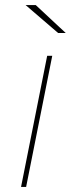

<svg xmlns="http://www.w3.org/2000/svg" viewBox="-20 -737 290 757"><path d="M166 -517H186L83 0H63ZM81 -717H121L239 -607H209Z"/></svg>

Font: Montserrat Alternates Thin
Style: Italic
Weight: 250
Italic angle: -11.3°
Designer: Julieta Ulanovsky
Foundry: Julieta Ulanovsky
Version: Version 7.200